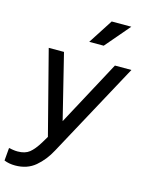

<svg xmlns="http://www.w3.org/2000/svg" viewBox="-181 -885 907 1191"><g transform="rotate(15 272.5 -289.0)"><path d="M36 220Q-4 220 -35 207L-28 125Q-17 127 -2 129.5Q13 132 28 132Q76 132 104 109.5Q132 87 162 38L187 -4L49 -539H147L250 -122L474 -539H580L252 66Q217 132 165 176Q113 220 36 220ZM282 -640 384 -798H510L375 -640Z"/></g></svg>

Font: Plus Jakarta Sans Medium
Style: Italic
Weight: 500
Italic angle: -8°
Designer: Gumpita Rahayu
Foundry: Tokotype
Version: Version 2.071; ttfautohint (v1.8.4.7-5d5b);gftools[0.9.29]